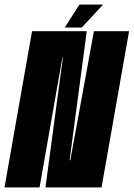

<svg xmlns="http://www.w3.org/2000/svg" viewBox="-62 -810 578 830"><path d="M-42.5 0H109L208 -562.5H210L134.5 0H377L496 -675H344L242 -117.5H239L313 -675H76.5ZM218 -691H291.5L383.5 -790H281Z"/></svg>

Font: Anybody UltraCondensed ExtraBold
Style: Italic
Weight: 800
Width: 1
Italic angle: -10°
Version: Version 1.113;gftools[0.9.25]